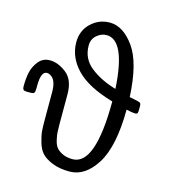

<svg xmlns="http://www.w3.org/2000/svg" viewBox="-107 -786 782 877"><g transform="rotate(15 284.0 -347.5)"><path d="M-1 -317.9Q-1 -353 5.1 -382.6Q11.2 -412.1 31.5 -437.5Q51.8 -462.9 85 -462.9Q124 -462.9 163.1 -432.4Q202.1 -401.9 202.1 -334V-189.9Q202.1 -167 203.1 -153.1Q204.1 -139.2 209 -117.7Q213.9 -96.2 223.9 -84Q233.9 -71.8 253.4 -62.5Q272.9 -53.2 300.8 -53.2Q407.7 -53.2 408.2 -355Q289.1 -389.2 234.1 -446Q179.2 -502.9 179.2 -574.2Q179.2 -629.4 216.6 -664.8Q253.9 -700.2 305.2 -700.2Q368.2 -700.2 420.2 -627.7Q472.2 -555.2 480 -395Q526.9 -386.2 531.5 -382.1Q536.1 -377.9 536.1 -365.2V-355Q536.1 -339.8 534.2 -334.5Q532.2 -329.1 522 -329.1Q509.8 -329.1 481 -335.9Q480 -162.1 428 -78.6Q376 4.9 301.8 4.9Q253.9 4.9 220 -9Q186 -22.9 169.4 -41Q152.8 -59.1 143.8 -90.6Q134.8 -122.1 133.3 -142.1Q131.8 -162.1 131.8 -193.8V-325.2Q131.8 -376 109.9 -394Q97.7 -403.8 86.9 -403.8Q58.1 -403.8 58.1 -335.9V-324.2Q58.1 -306.2 54 -301.5Q49.8 -296.9 39.1 -296.9H20Q8.8 -296.9 3.9 -300.8Q-1 -304.7 -1 -317.9ZM237.8 -574.2Q237.8 -511.2 287.4 -472.7Q336.9 -434.1 407.2 -414.1Q394 -641.1 305.2 -641.1Q280.3 -641.1 259 -622.6Q237.8 -604 237.8 -574.2Z"/></g></svg>

Font: CMU Concrete
Style: Roman
Weight: 500
Version: Version 0.7.0